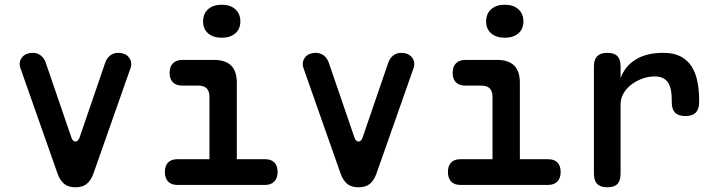

<svg xmlns="http://www.w3.org/2000/svg" viewBox="-20 -784 3040 814"><path d="M224 -48 66 -497Q62 -511 64.5 -522Q67 -533 74.5 -542Q82 -551 93.5 -555.5Q105 -560 118 -560Q138 -560 152.5 -549Q167 -538 174 -518L283 -200Q289 -184 300 -184Q311 -184 317 -200L426 -518Q433 -538 447.5 -549Q462 -560 482 -560Q495 -560 506.5 -555.5Q518 -551 525.5 -542Q533 -533 535.5 -522Q538 -511 534 -497L376 -48Q366 -20 348.5 -5Q331 10 300 10Q269 10 251.5 -5Q234 -20 224 -48Z M1104 -109Q1130 -109 1143.5 -95Q1157 -81 1157 -55Q1157 -29 1143 -14.5Q1129 0 1104 0H732Q706 0 692.5 -14.5Q679 -29 679 -55Q679 -81 692.5 -95Q706 -109 732 -109H868V-374Q868 -397 856.5 -409Q845 -421 822 -421H754Q727 -421 713 -435Q699 -449 699 -475Q699 -501 713 -515.5Q727 -530 754 -530H887Q936 -530 960 -506Q984 -482 984 -433V-109ZM920 -624Q884 -624 862.5 -642.5Q841 -661 841 -693Q841 -726 862.5 -745Q884 -764 920 -764Q956 -764 977.5 -745Q999 -726 999 -693Q999 -661 977.5 -642.5Q956 -624 920 -624Z M1424 -48 1266 -497Q1262 -511 1264.5 -522Q1267 -533 1274.5 -542Q1282 -551 1293.5 -555.5Q1305 -560 1318 -560Q1338 -560 1352.5 -549Q1367 -538 1374 -518L1483 -200Q1489 -184 1500 -184Q1511 -184 1517 -200L1626 -518Q1633 -538 1647.5 -549Q1662 -560 1682 -560Q1695 -560 1706.5 -555.5Q1718 -551 1725.5 -542Q1733 -533 1735.5 -522Q1738 -511 1734 -497L1576 -48Q1566 -20 1548.5 -5Q1531 10 1500 10Q1469 10 1451.5 -5Q1434 -20 1424 -48Z M2304 -109Q2330 -109 2343.5 -95Q2357 -81 2357 -55Q2357 -29 2343 -14.5Q2329 0 2304 0H1932Q1906 0 1892.5 -14.5Q1879 -29 1879 -55Q1879 -81 1892.5 -95Q1906 -109 1932 -109H2068V-374Q2068 -397 2056.5 -409Q2045 -421 2022 -421H1954Q1927 -421 1913 -435Q1899 -449 1899 -475Q1899 -501 1913 -515.5Q1927 -530 1954 -530H2087Q2136 -530 2160 -506Q2184 -482 2184 -433V-109ZM2120 -624Q2084 -624 2062.5 -642.5Q2041 -661 2041 -693Q2041 -726 2062.5 -745Q2084 -764 2120 -764Q2156 -764 2177.5 -745Q2199 -726 2199 -693Q2199 -661 2177.5 -642.5Q2156 -624 2120 -624Z M2555 10Q2526 10 2512 -4Q2498 -18 2498 -48V-503Q2498 -532 2512 -546Q2526 -560 2555 -560Q2584 -560 2597.5 -546Q2611 -532 2611 -503V-453Q2630 -504 2675.5 -532Q2721 -560 2792 -560Q2836 -560 2865 -545Q2894 -530 2911.5 -503Q2929 -476 2936.5 -439.5Q2944 -403 2944 -361V-350Q2944 -321 2929.5 -306.5Q2915 -292 2886 -292Q2856 -292 2842 -306.5Q2828 -321 2828 -350V-358Q2828 -378 2825.5 -396Q2823 -414 2815.5 -428.5Q2808 -443 2793.5 -451.5Q2779 -460 2755 -460Q2731 -460 2706 -451.5Q2681 -443 2659.5 -427.5Q2638 -412 2624.5 -390Q2611 -368 2611 -341V-48Q2611 -18 2597.5 -4Q2584 10 2555 10Z"/></svg>

Font: Maple Mono NL SemiBold
Style: Regular
Weight: 600
Monospace: yes
Designer: subframe7536
Version: Version 7.000